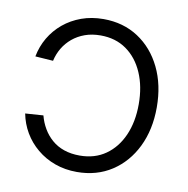

<svg xmlns="http://www.w3.org/2000/svg" viewBox="-66 -597 656 671"><g transform="rotate(10 262.0 -261.0)"><path d="M249 10.3Q207 10.3 171.1 -2.7Q135.3 -15.6 107.2 -39.1Q79.1 -62.5 61 -93.3Q43 -124 36.1 -159.7L100.1 -164.1Q106.4 -139.6 118.9 -118.4Q131.3 -97.2 149.9 -81.1Q168.5 -64.9 193.4 -56.4Q218.3 -47.9 249 -47.9Q302.2 -47.9 340.8 -75Q379.4 -102.1 400.4 -149.9Q421.4 -197.8 421.4 -260.3Q421.4 -322.8 400.4 -371.1Q379.4 -419.4 340.8 -446.8Q302.2 -474.1 249 -474.1Q218.3 -474.1 193.4 -465.1Q168.5 -456.1 149.4 -440.2Q130.4 -424.3 117.9 -403.3Q105.5 -382.3 100.1 -357.9L36.6 -362.3Q43.5 -398.4 61.5 -429.2Q79.6 -460 107.4 -483.2Q135.3 -506.3 171.1 -519.3Q207 -532.2 249 -532.2Q319.3 -532.2 372.6 -497.3Q425.8 -462.4 455.6 -401.1Q485.4 -339.8 485.4 -260.3Q485.4 -181.2 455.6 -120.1Q425.8 -59.1 372.6 -24.4Q319.3 10.3 249 10.3Z"/></g></svg>

Font: Inter 28pt Light
Style: Regular
Weight: 300
Designer: Rasmus Andersson
Foundry: rsms
Version: Version 4.001;git-66647c0bb